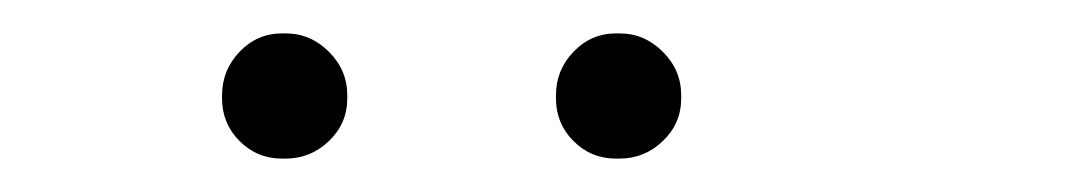

<svg xmlns="http://www.w3.org/2000/svg" viewBox="-20 -808 640 115"><path d="M149 -788Q134 -788 123.5 -777Q113 -766 113 -751V-749Q113 -734 123.5 -723.5Q134 -713 149 -713H151Q166 -713 177 -723.5Q188 -734 188 -749V-751Q188 -766 177 -777Q166 -788 151 -788ZM349 -788Q334 -788 323.5 -777Q313 -766 313 -751V-749Q313 -734 323.5 -723.5Q334 -713 349 -713H351Q366 -713 377 -723.5Q388 -734 388 -749V-751Q388 -766 377 -777Q366 -788 351 -788Z"/></svg>

Font: Doto Rounded
Style: Bold
Weight: 700
Monospace: yes
Version: Version 1.000